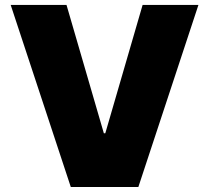

<svg xmlns="http://www.w3.org/2000/svg" viewBox="-20 -747 835 767"><path d="M22.7 -727.3H245.7L394.9 -214.5H400.6L549.7 -727.3H772.7L532.7 0H262.8Z"/></svg>

Font: Inter P Black
Style: Regular
Weight: 900
Designer: Rasmus Andersson
Foundry: rsms
Version: Version 3.018;git-588b23468